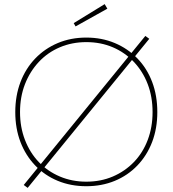

<svg xmlns="http://www.w3.org/2000/svg" viewBox="-20 -892 838 930"><path d="M114 18 95 4 684 -718 703 -704ZM398 10Q323 10 260 -16Q197 -42 150.5 -90.5Q104 -139 79 -204.5Q54 -270 54 -349Q54 -428 79 -494Q104 -560 150.5 -608.5Q197 -657 260 -683.5Q323 -710 398 -710Q473 -710 536 -683.5Q599 -657 645.5 -609Q692 -561 717 -495Q742 -429 742 -349Q742 -270 717 -204.5Q692 -139 645.5 -90.5Q599 -42 536 -16Q473 10 398 10ZM398 -12Q468 -12 526.5 -37Q585 -62 628.5 -107Q672 -152 695.5 -214Q719 -276 719 -349Q719 -423 695.5 -484.5Q672 -546 628.5 -592Q585 -638 526.5 -663Q468 -688 398 -688Q329 -688 270 -663Q211 -638 168 -592Q125 -546 101 -484.5Q77 -423 77 -349Q77 -276 101 -214Q125 -152 168 -107Q211 -62 270 -37Q329 -12 398 -12ZM346 -764 337 -780 487 -872 500 -850Z"/></svg>

Font: Lexend Deca Thin
Style: Regular
Weight: 250
Designer: Bonnie Shaver-Troup, Thomas Jockin
Foundry: Lexend
Version: Version 1.007